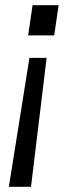

<svg xmlns="http://www.w3.org/2000/svg" viewBox="-20 -513 280 737"><path d="M159 -291H93L14 204H99ZM88 -377H188L205 -493H105Z"/></svg>

Font: HK Grotesk
Style: Italic
Weight: 400
Italic angle: -16°
Designer: Alfredo Marco Pradil
Foundry: Hanken Design Co.
Version: Version 3.001;FEAKit 1.0